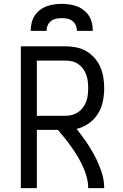

<svg xmlns="http://www.w3.org/2000/svg" viewBox="-20 -975 640 995"><path d="M88 0V-735H319Q347 -735 375 -729.5Q403 -724 427 -710Q451 -696 470 -674.5Q489 -653 500 -627.5Q511 -602 515.5 -574Q520 -546 520 -518Q520 -484 513 -449.5Q506 -415 487.5 -385.5Q469 -356 440 -335.5Q411 -315 377 -307Q404 -273 428.5 -237.5Q453 -202 472.5 -164Q492 -126 506 -84.5Q520 -43 520 0H437Q437 -29 429.5 -57Q422 -85 410 -111.5Q398 -138 383 -163Q368 -188 351.5 -211.5Q335 -235 317 -257.5Q299 -280 280 -302H171V0ZM319 -375Q337 -375 354 -379.5Q371 -384 385.5 -394Q400 -404 410.5 -418.5Q421 -433 427 -449.5Q433 -466 435 -483.5Q437 -501 437 -518Q437 -536 435 -553.5Q433 -571 427 -587.5Q421 -604 410.5 -618.5Q400 -633 385.5 -643Q371 -653 354 -657Q337 -661 319 -661H171V-375ZM139 -815Q139 -835 143.5 -855Q148 -875 158.5 -892Q169 -909 185.5 -922Q202 -935 220.5 -942Q239 -949 259.5 -952Q280 -955 300 -955Q320 -955 340.5 -952Q361 -949 379.5 -942Q398 -935 414.5 -922Q431 -909 441.5 -892Q452 -875 456.5 -855Q461 -835 461 -815H379Q379 -830 373 -843.5Q367 -857 355.5 -866Q344 -875 329.5 -878Q315 -881 300 -881Q285 -881 270.5 -878Q256 -875 244.5 -866Q233 -857 227 -843.5Q221 -830 221 -815Z"/></svg>

Font: Iosevka Curly Extended
Style: Regular
Weight: 400
Width: 7
Monospace: yes
Designer: Belleve Invis
Foundry: Belleve Invis
Version: Version 11.1.0; ttfautohint (v1.8.3)